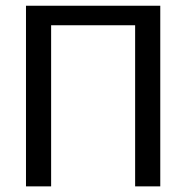

<svg xmlns="http://www.w3.org/2000/svg" viewBox="-20 -662 662 682"><path d="M549.3 0H460V-572.3H161.6V0H72.3V-641.6H549.3Z"/></svg>

Font: Carlito
Style: Regular
Weight: 400
Designer: Lukasz Dziedzic
Foundry: tyPoland Lukasz Dziedzic
Version: Version 1.104